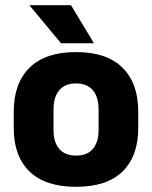

<svg xmlns="http://www.w3.org/2000/svg" viewBox="-20 -707 586 741"><path d="M273.5 14Q154.5 14 93.8 -45.2Q33 -104.5 33 -212V-276.5Q33 -385.5 94 -445.8Q155 -506 273.5 -506Q392 -506 452.8 -445.8Q513.5 -385.5 513.5 -276.5V-212Q513.5 -104.5 453 -45.2Q392.5 14 273.5 14ZM273.5 -106.5Q316 -106.5 338.2 -132.2Q360.5 -158 360.5 -205.5V-283Q360.5 -333 338.2 -359Q316 -385 273.5 -385Q231 -385 208.8 -359Q186.5 -333 186.5 -283V-205.5Q186.5 -158 208.8 -132.2Q231 -106.5 273.5 -106.5ZM254 -687 341.5 -542V-540H215.5L95 -685V-687Z"/></svg>

Font: Anek Latin Medium
Style: Bold
Weight: 700
Version: Version 1.003